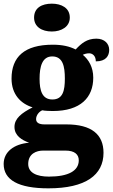

<svg xmlns="http://www.w3.org/2000/svg" viewBox="-27 -794 616 1048"><path d="M256 -622C308 -622 354 -648 354 -698C354 -751 308 -774 256 -774C201 -774 159 -751 159 -698C159 -648 201 -622 256 -622ZM237 234C441 234 538 161 538 40C538 -60 473 -115 335 -115H216C188 -115 170 -123 170 -144C170 -166 188 -186 204 -192C215 -189 246 -188 261 -188C413 -188 482 -262 482 -370C482 -428 457 -468 425 -495C434 -499 445 -503 460 -503C476 -503 496 -491 496 -459C551 -459 569 -489 569 -522C569 -555 544 -583 499 -583C447 -583 417 -557 386 -524C352 -541 313 -550 261 -550C106 -550 36 -483 36 -365C36 -279 86 -228 151 -208C90 -177 52 -147 52 -101C52 -53 93 -29 132 -15C49 -8 -7 35 -7 101C-7 188 73 234 237 234ZM259 -251C203 -251 189 -300 189 -364C189 -430 203 -486 258 -486C316 -486 327 -432 327 -365C327 -299 316 -251 259 -251ZM240 170C173 170 127 149 127 101C127 44 173 28 208 28H331C380 28 403 49 403 81C403 138 347 170 240 170Z"/></svg>

Font: Noto Serif Gurmukhi ExtraBold
Style: Regular
Weight: 800
Designer: Vaibhav Singh and the Monotype Design Team
Foundry: Monotype Imaging Inc.
Version: Version 2.004